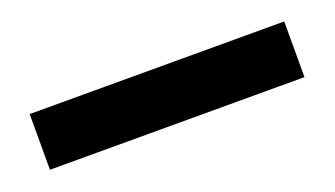

<svg xmlns="http://www.w3.org/2000/svg" viewBox="-27 -101 502 288"><g transform="rotate(-20 223.5 42.5)"><path d="M426.8 86.9V-2H20.5V86.9Z"/></g></svg>

Font: Winston Medium
Style: Regular
Weight: 500
Designer: Vernon Adams, Kim Jin-seong, David Berlow, Cristiano Sobral
Foundry: The Winston Project Authors
Version: Version 3.004